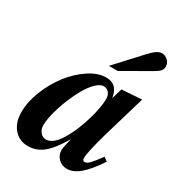

<svg xmlns="http://www.w3.org/2000/svg" viewBox="-170 -795 841 915"><g transform="rotate(30 250.5 -338.0)"><path d="M462.9 -126 483.9 -110.8Q441.4 -46.4 405.8 -16.1Q370.1 14.2 335 14.2Q307.1 14.2 288.1 -4.9Q269 -23.9 269 -51.8Q269 -65.4 282.2 -118.2Q240.2 -46.4 203.4 -16.6Q166.5 13.2 120.1 13.2Q72.3 13.2 42.7 -21.5Q13.2 -56.2 13.2 -112.8Q13.2 -169.4 38.1 -231.7Q63 -293.9 101.3 -343.3Q139.6 -392.6 188.2 -424.8Q236.8 -457 280.8 -457Q313 -457 330.8 -440.2Q348.6 -423.3 355 -386.2L372.1 -443.8L481.9 -451.2L413.1 -217.8Q380.9 -104.5 380.9 -70.8Q380.9 -56.2 393.1 -56.2Q404.3 -56.2 418.5 -70.3Q432.6 -84.5 462.9 -126ZM294.9 -415Q275.4 -416.5 252.2 -394.8Q229 -373 207 -334Q176.3 -279.3 155.5 -214.6Q134.8 -149.9 134.8 -110.8Q134.8 -87.9 147.7 -72.5Q160.6 -57.1 179.2 -57.1Q222.2 -57.1 262.2 -130.9Q290.5 -181.2 311.3 -252.2Q332 -323.2 332 -368.2Q332 -388.2 321.8 -400.9Q311.5 -413.6 294.9 -415ZM313 -511.2H264.2L383.8 -641.1Q408.7 -668.5 424.3 -679.2Q439.9 -689.9 453.1 -689.9Q472.7 -689.9 486.8 -676.3Q501 -662.6 501 -643.1Q501 -629.4 492.9 -619.6Q484.9 -609.9 462.9 -597.2Z"/></g></svg>

Font: Accordance
Style: Bold-Italic
Weight: 700
Italic angle: -11°
Version: Version 1.2 (build January 31, 2020) Miklal Software Solutio